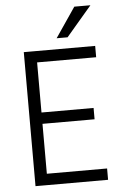

<svg xmlns="http://www.w3.org/2000/svg" viewBox="-59 -920 608 962"><g transform="rotate(-5 245.0 -439.5)"><path d="M88 0V-57H445V0ZM80 0V-674H142V0ZM88 -308V-365H404V-308ZM88 -617V-674H439V-617ZM250 -729 352 -879H433L305 -729Z"/></g></svg>

Font: Hind Variable Light
Style: Regular
Weight: 300
Designer: Manushi Parikh, Satya Rajpurohit
Foundry: Indian Type Foundry
Version: Version 3.000